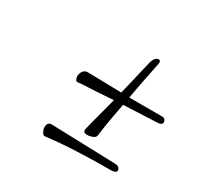

<svg xmlns="http://www.w3.org/2000/svg" viewBox="-103 -574 691 671"><g transform="rotate(30 242.5 -238.0)"><path d="M304 -288 321 -359 338 -431Q346 -454 360 -454Q371 -454 365 -432Q363 -421 355.5 -385Q348 -349 337 -287H467Q478 -287 481.5 -282Q485 -277 485 -273Q485 -260 464 -260Q463 -260 331 -254L322 -206Q315 -168 312 -146Q309 -124 308 -117Q306 -105 284 -101Q280 -100 273 -100Q259 -100 259 -112Q259 -117 295 -252L219 -247Q193 -246 177 -245Q161 -244 153 -243Q144 -242 142 -262Q145 -288 165 -291ZM409 -62Q426 -62 430 -49V-45Q430 -37 413 -35Q336 -35 270.5 -32Q205 -29 149 -22H148Q142 -22 137 -31.5Q132 -41 132 -49Q132 -70 149 -70Z"/></g></svg>

Font: #9Slide05 Great Vibes
Style: Regular
Weight: 400
Designer: Robert E. Leuschke
Foundry: Robert E. Leuschke
Version: Version 1.001